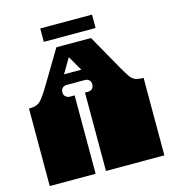

<svg xmlns="http://www.w3.org/2000/svg" viewBox="-121 -938 942 1039"><g transform="rotate(-15 350.0 -418.5)"><path d="M29 0V-135Q29 -152 29 -156.5Q29 -161 29 -163Q29 -165 29 -171V-172Q29 -179 29 -180.5Q29 -182 29 -187.5Q29 -193 29 -209V-260Q29 -277 29 -281.5Q29 -286 29 -288Q29 -290 29 -296V-297Q29 -304 29 -305.5Q29 -307 29 -312.5Q29 -318 29 -334V-434Q53 -434 69.5 -439.5Q86 -445 101 -462.5Q116 -480 137 -514L258 -716H452L564 -517Q583 -484 595.5 -466Q608 -448 624.5 -441Q641 -434 671 -434V0H344V-135Q344 -152 344 -156.5Q344 -161 344 -163Q344 -165 344 -171V-172Q344 -179 344 -180.5Q344 -182 344 -187.5Q344 -193 344 -209V-260Q344 -277 344 -281.5Q344 -286 344 -288Q344 -290 344 -296V-297Q344 -304 344 -305.5Q344 -307 344 -312.5Q344 -318 344 -334V-439H360Q376 -439 385 -448.5Q394 -458 394 -473Q394 -487 385 -496Q376 -505 360 -505H260Q242 -505 234 -494.5Q226 -484 226 -472Q226 -456 236.5 -447.5Q247 -439 260 -439H286V0ZM260 -564H357L309 -647ZM200 -762V-837H490V-762Z"/></g></svg>

Font: Danfo
Style: Regular
Weight: 400
Designer: Seyi Olusanya, David Udoh, Eyiyemi Adegbite, Mirko Velimirović
Version: Version 1.000